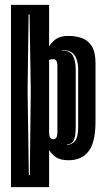

<svg xmlns="http://www.w3.org/2000/svg" viewBox="-20 -650 431 786"><path d="M25 116V-630H181V-460Q191 -477 209 -490Q227 -503 260 -503Q290 -503 315.5 -494Q341 -485 356 -460.5Q371 -436 371 -391V-154Q371 -67 342.5 -30.5Q314 6 261 6Q227 6 209 -6.5Q191 -19 181 -36V116ZM98 67H102L106 -279L101 -591H97L93 -279ZM254 -57Q274 -57 287 -73Q300 -89 300 -129V-369Q299 -406 284 -425.5Q269 -445 234 -445V-443Q266 -443 277.5 -423.5Q289 -404 290 -369V-129Q290 -91 281.5 -75Q273 -59 254 -59ZM198 -80Q206 -80 210.5 -86.5Q215 -93 215 -110V-378Q215 -395 210.5 -401.5Q206 -408 198 -408Q195 -408 192 -407.5Q189 -407 186 -406L181 -405V-110Q181 -93 185.5 -86.5Q190 -80 198 -80Z"/></svg>

Font: Alumni Sans Inline One
Style: Regular
Weight: 400
Designer: Robert E. Leuschke
Foundry: Robert E. Leuschke
Version: Version 1.100; ttfautohint (v1.8.3)